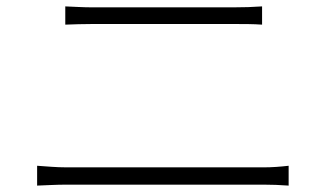

<svg xmlns="http://www.w3.org/2000/svg" viewBox="-20 -654 1040 600"><path d="M96 -74C127 -75 154 -77 189 -77H803C828 -77 856 -76 882 -74V-136C856 -133 830 -131 803 -131H189C154 -131 127 -134 96 -136ZM184 -577C212 -578 238 -579 270 -579H707C739 -579 772 -579 799 -577V-634C772 -632 741 -631 707 -631H270C239 -631 212 -633 184 -634Z"/></svg>

Font: Genne Gothic Light
Style: Regular
Weight: 300
Designer: Ryoko NISHIZUKA (kana & ideographs); Paul D. Hunt (Latin, Greek & Cyrillic); Wenlong ZHANG (bopomofo); Sandoll Communica
Foundry: Adobe Systems Incorporated
Version: Version 1.004;PS 1.004;hotconv 16.6.51;makeotf.lib2.5.65220